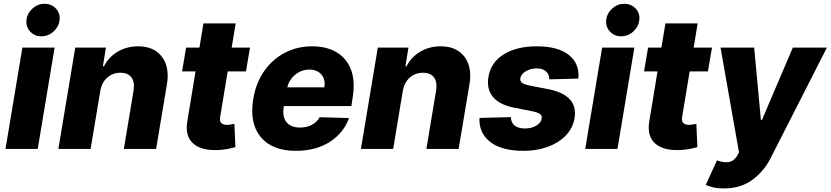

<svg xmlns="http://www.w3.org/2000/svg" viewBox="-20 -802 4473 1034"><path d="M9.6 0 100.5 -545.5H274.1L183.2 0ZM202.8 -606.5Q166.2 -606.5 142.6 -632.1Q119 -657.7 122.5 -693.9Q126.1 -730.1 154.7 -755.9Q183.2 -781.6 219.8 -781.6Q257.1 -781.6 281.1 -755.9Q305 -730.1 300.8 -693.9Q296.5 -657.7 268.3 -632.1Q240.1 -606.5 202.8 -606.5Z M519.9 -311.1 468 0H294.4L385.3 -545.5H550.4L534.1 -445.3H540.1Q565.7 -495.4 614.3 -524Q663 -552.6 723.7 -552.6Q809.7 -552.6 852.1 -496.3Q894.5 -440 878.9 -347.7L820.7 0H647L699.2 -313.6Q706.7 -359 688.2 -384.6Q669.7 -410.2 627.8 -410.2Q587 -410.2 557.4 -383.9Q527.7 -357.6 519.9 -311.1Z M1326.3 -545.5 1304.7 -417.6H1206.3L1165.8 -173.3Q1161.6 -149.1 1171.9 -139.4Q1182.2 -129.6 1202.8 -129.6Q1212.4 -129.6 1224.3 -131.7Q1236.2 -133.9 1242.2 -134.9L1247.9 -9.6Q1234 -5.7 1210.8 -0.7Q1187.5 4.3 1156.2 6Q1063.2 10.3 1018.8 -30.7Q974.4 -71.7 989.7 -154.1L1033 -417.6H960.6L982.2 -545.5H1054L1075.6 -676.1H1249.3L1227.6 -545.5Z M1573.2 10.3Q1445 10.3 1383.5 -64.8Q1322.1 -139.9 1344.1 -270.6Q1358.3 -355.1 1402.2 -418.5Q1446 -481.9 1512.8 -517.2Q1579.5 -552.6 1661.6 -552.6Q1739 -552.6 1793.1 -520.2Q1847.3 -487.9 1870.6 -426Q1893.8 -364 1878.9 -274.1L1872.2 -230.8H1508.9L1507.8 -224.4Q1499.6 -172.6 1523.1 -143.8Q1546.5 -115.1 1597.3 -115.1Q1631 -115.1 1658.7 -129.3Q1686.4 -143.5 1701.3 -170.8L1859.7 -166.2Q1830.6 -85.9 1755.9 -37.8Q1681.1 10.3 1573.2 10.3ZM1527.3 -331.7H1726.9Q1733.7 -373.6 1710.9 -400.4Q1688.2 -427.2 1645.6 -427.2Q1603.3 -427.2 1570 -399.7Q1536.6 -372.2 1527.3 -331.7Z M2149.1 -311.1 2097.3 0H1923.7L2014.6 -545.5H2179.7L2163.4 -445.3H2169.4Q2195 -495.4 2243.6 -524Q2292.3 -552.6 2353 -552.6Q2438.9 -552.6 2481.4 -496.3Q2523.8 -440 2508.2 -347.7L2449.9 0H2276.3L2328.5 -313.6Q2335.9 -359 2317.5 -384.6Q2299 -410.2 2257.1 -410.2Q2216.3 -410.2 2186.6 -383.9Q2157 -357.6 2149.1 -311.1Z M3094.8 -378.9 2938.2 -374.6Q2938.6 -400.9 2920.6 -417.3Q2902.7 -433.6 2871.8 -433.6Q2838.4 -433.6 2812 -418.5Q2785.5 -403.4 2782.3 -380Q2779.8 -367.2 2789.4 -357.8Q2799 -348.4 2832 -341.3L2934.3 -321.4Q3094.1 -289.4 3074.2 -165.5Q3065 -111.5 3026.8 -72.1Q2988.6 -32.7 2930 -11.2Q2871.4 10.3 2800.1 10.3Q2680.4 10.3 2619.3 -38.2Q2558.2 -86.6 2562.1 -166.9L2731.2 -171.2Q2732.2 -141 2751.6 -125.9Q2771 -110.8 2804.3 -110.1Q2841.3 -109.4 2867.7 -125.2Q2894.2 -141 2897.4 -164.8Q2899.5 -180 2887.3 -188.6Q2875 -197.1 2842 -203.8L2749.6 -221.9Q2670.5 -237.2 2634.9 -279.8Q2599.4 -322.4 2610.4 -388.1Q2623.9 -467.3 2693.9 -509.9Q2763.8 -552.6 2870.7 -552.6Q2985.1 -552.6 3043.5 -506Q3101.9 -459.5 3094.8 -378.9Z M3131.7 0 3222.7 -545.5H3396.3L3305.4 0ZM3324.9 -606.5Q3288.4 -606.5 3264.7 -632.1Q3241.1 -657.7 3244.7 -693.9Q3248.2 -730.1 3276.8 -755.9Q3305.4 -781.6 3342 -781.6Q3379.3 -781.6 3403.2 -755.9Q3427.2 -730.1 3422.9 -693.9Q3418.7 -657.7 3390.4 -632.1Q3362.2 -606.5 3324.9 -606.5Z M3814.3 -545.5 3792.6 -417.6H3694.2L3653.8 -173.3Q3649.5 -149.1 3659.8 -139.4Q3670.1 -129.6 3690.7 -129.6Q3700.3 -129.6 3712.2 -131.7Q3724.1 -133.9 3730.1 -134.9L3735.8 -9.6Q3721.9 -5.7 3698.7 -0.7Q3675.4 4.3 3644.2 6Q3551.1 10.3 3506.7 -30.7Q3462.4 -71.7 3477.6 -154.1L3521 -417.6H3448.5L3470.2 -545.5H3541.9L3563.6 -676.1H3737.2L3715.6 -545.5Z M3878.2 212.7Q3843 212.7 3818.9 206.5Q3794.7 200.3 3780.9 193.9L3840.9 61.8Q3876.8 74.6 3903.8 70.8Q3930.8 67.1 3949.2 38L3959.9 19.2L3860.4 -545.5H4041.5L4077.8 -156.2H4083.5L4249.6 -545.5H4433.2L4127.8 54Q4093.8 120.4 4031.8 166.5Q3969.8 212.7 3878.2 212.7Z"/></svg>

Font: Inter UI Extra Bold
Style: Italic
Weight: 800
Italic angle: 9.39999°
Designer: Rasmus Andersson
Foundry: rsms
Version: 3.2;8d6f07862